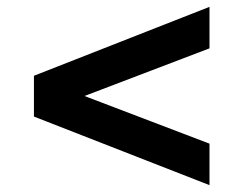

<svg xmlns="http://www.w3.org/2000/svg" viewBox="-20 -566 711 560"><path d="M591 -26 79 -226V-345L591 -546V-425L216 -282V-290L591 -147Z"/></svg>

Font: Nunito Sans 7pt SemiExpanded ExtraBold
Style: Regular
Weight: 800
Width: 6
Designer: Vernon Adams
Foundry: Vernon Adams
Version: Version 3.101;gftools[0.9.27]